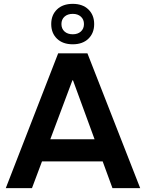

<svg xmlns="http://www.w3.org/2000/svg" viewBox="-20 -977 758 997"><path d="M10 0 282 -700H434L708 0H564L359 -560H356L146 0ZM179 -139V-254H535V-139ZM358 -747Q306 -747 276 -776Q246 -805 246 -852Q246 -899 276 -928Q306 -957 358 -957Q409 -957 439 -928Q469 -899 469 -852Q469 -805 439 -776Q409 -747 358 -747ZM358 -799Q384 -799 400 -813.5Q416 -828 416 -852Q416 -876 400 -890.5Q384 -905 358 -905Q331 -905 315 -890.5Q299 -876 299 -852Q299 -828 315 -813.5Q331 -799 358 -799Z"/></svg>

Font: REM Medium
Style: Regular
Weight: 500
Designer: Octavio Pardo
Foundry: Ashler Design
Version: Version 1.005;gftools[0.9.28]